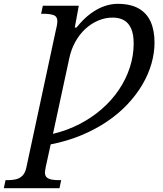

<svg xmlns="http://www.w3.org/2000/svg" viewBox="-93 -744 852 1004"><path d="M-73 240 -64 198H-51Q-29 198 -9.5 193.5Q10 189 24.5 174.5Q39 160 45 131L199 -586Q204 -606 205.5 -617Q207 -628 207 -632Q207 -658 187 -665Q167 -672 135 -672H122L131 -714H319L298 -600H307Q344 -646 381 -673Q418 -700 453.5 -712Q489 -724 521 -724Q589 -724 631.5 -700Q674 -676 694.5 -631Q715 -586 715 -521Q715 -467 699 -411Q683 -355 651.5 -301.5Q620 -248 574 -199Q528 -150 467.5 -109Q407 -68 333 -37Q259 -6 172 11L146 130Q145 136 143.5 144.5Q142 153 142 158Q142 175 151.5 183.5Q161 192 177 195Q193 198 214 198H227L218 240ZM184 -44Q259 -62 323.5 -95.5Q388 -129 440 -174.5Q492 -220 529 -275Q566 -330 586 -391.5Q606 -453 606 -517Q606 -564 593 -594Q580 -624 555.5 -638Q531 -652 496 -652Q457 -652 420.5 -636.5Q384 -621 353.5 -593Q323 -565 301 -525.5Q279 -486 269 -438Z"/></svg>

Font: Noto Serif
Style: Italic
Weight: 400
Italic angle: -12°
Designer: Monotype Design Team
Foundry: Monotype Imaging Inc.
Version: Version 2.013